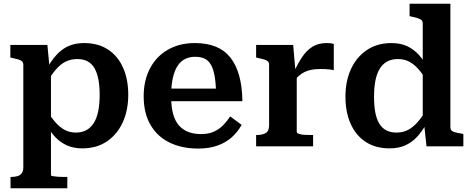

<svg xmlns="http://www.w3.org/2000/svg" viewBox="-20 -778 2507 1021"><path d="M338 223H36V163H39Q59 163 73.5 158.5Q88 154 96 142.5Q104 131 104 111V-433Q104 -445 97.5 -451.5Q91 -458 77.5 -462Q64 -466 44 -470L35 -472V-539H232L245 -403L251 -399V154Q251 157 262 159Q273 161 289.5 162Q306 163 321 163H338ZM417 11Q373 11 338 -4Q303 -19 275 -48Q247 -77 225 -118L227 -195Q250 -156 273.5 -129Q297 -102 323.5 -87.5Q350 -73 383 -73Q416 -73 439.5 -86Q463 -99 479 -124.5Q495 -150 502.5 -187.5Q510 -225 510 -274Q510 -321 503 -356.5Q496 -392 482 -416Q468 -440 445.5 -452Q423 -464 391 -464Q357 -464 329.5 -450.5Q302 -437 277 -408Q252 -379 226 -335L225 -406Q250 -452 278.5 -484Q307 -516 343 -532.5Q379 -549 427 -549Q502 -549 554.5 -514.5Q607 -480 634.5 -418Q662 -356 662 -274Q662 -191 632.5 -127Q603 -63 548.5 -26Q494 11 417 11Z M890 -265Q890 -211 900.5 -172.5Q911 -134 932 -110.5Q953 -87 982.5 -76Q1012 -65 1049 -65Q1089 -65 1117.5 -78Q1146 -91 1167 -112.5Q1188 -134 1204 -159L1265 -114Q1244 -76 1212 -47.5Q1180 -19 1135.5 -3.5Q1091 12 1034 12Q947 12 881.5 -20Q816 -52 780 -114.5Q744 -177 744 -266Q744 -351 778 -415Q812 -479 873.5 -514Q935 -549 1016 -549Q1080 -549 1127 -530Q1174 -511 1205 -472Q1236 -433 1252 -375Q1268 -317 1269 -240H855V-307H1153L1129 -281Q1128 -337 1121 -375Q1114 -413 1101 -435Q1088 -457 1067.5 -466.5Q1047 -476 1017 -476Q988 -476 964.5 -464.5Q941 -453 924.5 -428Q908 -403 899 -363Q890 -323 890 -265Z M1755 -544V-405Q1748 -407 1735.5 -408.5Q1723 -410 1709.5 -410.5Q1696 -411 1683 -411Q1659 -411 1639 -407.5Q1619 -404 1601.5 -396Q1584 -388 1569 -374.5Q1554 -361 1539 -342L1537 -382Q1561 -436 1585.5 -473Q1610 -510 1641.5 -529.5Q1673 -549 1716 -549Q1729 -549 1740 -547.5Q1751 -546 1755 -544ZM1342 0V-60H1345Q1375 -60 1393 -70.5Q1411 -81 1411 -112V-433Q1411 -445 1404.5 -451.5Q1398 -458 1384.5 -462Q1371 -466 1351 -470L1342 -472V-539H1539L1552 -390L1558 -394V-77Q1558 -70 1570 -66Q1582 -62 1598.5 -61Q1615 -60 1630 -60H1645V0Z M2375 -101Q2375 -83 2392 -77Q2409 -71 2438 -67L2444 -65V0H2248L2235 -121L2228 -115V-652Q2228 -665 2221.5 -671Q2215 -677 2201 -681.5Q2187 -686 2167 -690L2158 -692V-758H2375ZM2062 -549Q2109 -549 2145 -532.5Q2181 -516 2209.5 -484Q2238 -452 2259 -406L2257 -336Q2232 -379 2207.5 -407.5Q2183 -436 2156.5 -450Q2130 -464 2096 -464Q2064 -464 2040 -451.5Q2016 -439 2000 -413.5Q1984 -388 1976.5 -350.5Q1969 -313 1969 -264Q1969 -217 1975.5 -181.5Q1982 -146 1996.5 -121.5Q2011 -97 2034 -85Q2057 -73 2088 -73Q2123 -73 2150.5 -87.5Q2178 -102 2204 -132.5Q2230 -163 2258 -210L2259 -141Q2234 -93 2205.5 -59Q2177 -25 2139.5 -7Q2102 11 2052 11Q1977 11 1924.5 -23.5Q1872 -58 1844.5 -120Q1817 -182 1817 -264Q1817 -347 1846.5 -411Q1876 -475 1931 -512Q1986 -549 2062 -549Z"/></svg>

Font: Roboto Serif 20pt SemiBold
Style: Regular
Weight: 600
Version: Version 1.008